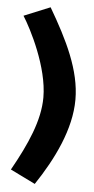

<svg xmlns="http://www.w3.org/2000/svg" viewBox="-57 -798 438 891"><g transform="rotate(5 162.0 -352.5)"><path d="M140 59C223 -65 294 -209 294 -347C294 -483 227 -619 142 -764L20 -714C57 -656 145 -485 145 -344C145 -237 94 -123 24 2Z"/></g></svg>

Font: FIGSv2-sans-serif ExtraBold
Style: Regular
Weight: 800
Designer: Matt McInerney, Pablo Impallari, Rodrigo Fuenzalida,Mirko Velimirovic
Foundry: Matt McInerney, Pablo Impallari, Rodrigo Fuenzalida
Version: Version 4.021;hotconv 1.0.109;makeotfexe 2.5.65596